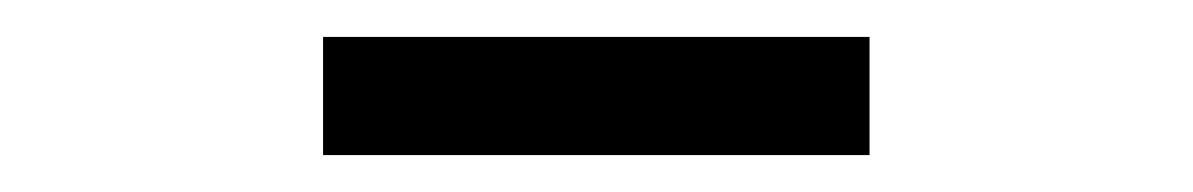

<svg xmlns="http://www.w3.org/2000/svg" viewBox="-20 -755 646 104"><path d="M451 -735H155V-671H451Z"/></svg>

Font: Spoqa Han Sans Neo
Style: Regular
Weight: 400
Designer: [Spoqa Han Sans Neo] Dong-huui Kim ___ Younghwa Kang ___ Yujin Lee ___ [Noto Sans] Ryoko NISHIZUKA ____ (kana & ideograp
Foundry: Spoqa (http://www.spoqa-han-sans.com)
Version: Version 1.100;hotconv 1.0.109;makeotfexe 2.5.65596